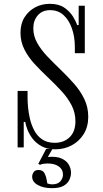

<svg xmlns="http://www.w3.org/2000/svg" viewBox="-20 -770 540 1003"><path d="M269 10Q226 10 196.5 -6.5Q167 -23 149.5 -46.5Q132 -70 123 -94Q114 -118 112 -133H104V0H72V-295H124V-256Q124 -239 126.5 -210Q129 -181 136.5 -149Q144 -117 159 -88.5Q174 -60 200 -42Q226 -24 266 -24Q314 -24 344 -53.5Q374 -83 374 -136Q374 -182 353.5 -221Q333 -260 300 -295.5Q267 -331 230.5 -365.5Q194 -400 161 -435.5Q128 -471 107.5 -511.5Q87 -552 87 -599Q87 -646 108 -679.5Q129 -713 163.5 -731.5Q198 -750 240 -750Q287 -750 316 -730Q345 -710 361 -684Q377 -658 383 -639H391V-740H423V-492H371V-524Q371 -578 355.5 -622Q340 -666 311.5 -691.5Q283 -717 242 -717Q201 -717 177.5 -690Q154 -663 154 -622Q154 -582 174.5 -545.5Q195 -509 228 -474.5Q261 -440 297.5 -405Q334 -370 367 -332.5Q400 -295 420.5 -252.5Q441 -210 441 -160Q441 -108 417.5 -70Q394 -32 355 -11Q316 10 269 10ZM251 213Q207 213 177.5 196.5Q148 180 148 153Q148 141 155.5 129.5Q163 118 181 118Q204 118 212.5 135Q221 152 223 165L227 188Q230 189 237 191Q244 193 253 193Q282 193 295.5 177Q309 161 309 142Q309 115 287 99.5Q265 84 228 84Q218 84 208 85.5Q198 87 189 91L180 86L221 8H254L230 50Q275 46 301.5 58Q328 70 339.5 90.5Q351 111 351 133Q351 150 342.5 169Q334 188 312.5 200.5Q291 213 251 213Z"/></svg>

Font: Xanh Mono
Style: Regular
Weight: 400
Monospace: yes
Designer: Lam Bao, Duy Dao
Foundry: Yellow Type Foundry
Version: Version 3.101; ttfautohint (v1.8.3)